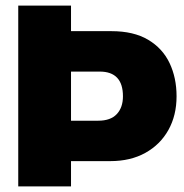

<svg xmlns="http://www.w3.org/2000/svg" viewBox="-20 -664 654 684"><path d="M45 0V-644H233V-553H377Q456 -553 507.5 -522.5Q559 -492 584 -439.5Q609 -387 609 -321Q609 -253 580 -201Q551 -149 498 -119.5Q445 -90 373 -90H233V0ZM233 -234H330Q374 -234 396 -257.5Q418 -281 418 -321Q418 -409 335 -409H233Z"/></svg>

Font: Kanit
Style: Bold
Weight: 700
Designer: Katatrad Team
Foundry: CadsonDemak
Version: Version 2.000; ttfautohint (v1.8.3)